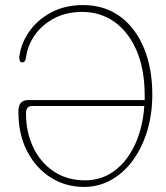

<svg xmlns="http://www.w3.org/2000/svg" viewBox="-20 -728 656 757"><path d="M52.5 -288.5Q52.5 -333.5 91.5 -333.5H550.5Q550.5 -341.5 550.5 -350Q550.5 -454 518.8 -528Q487 -602 431.5 -641.5Q376 -681 304.5 -681Q241.5 -681 193.8 -655.8Q146 -630.5 117.2 -589.5Q88.5 -548.5 82.5 -501Q80 -482 68 -482Q61 -482 58.2 -488.5Q55.5 -495 56 -502.5Q62 -555.5 94.5 -602.5Q127 -649.5 181.5 -678.8Q236 -708 307.5 -708Q392.5 -708 453.8 -662.8Q515 -617.5 547.8 -537.8Q580.5 -458 580.5 -355Q580.5 -278.5 560.5 -212.2Q540.5 -146 504.2 -96.2Q468 -46.5 418.8 -18.8Q369.5 9 311.5 9Q239 9 180.5 -27.8Q122 -64.5 87.2 -131.2Q52.5 -198 52.5 -288.5ZM315.5 -17Q381 -17 431.2 -54.5Q481.5 -92 512.2 -158.2Q543 -224.5 549 -310H106Q82.5 -310 82.5 -280.5Q82.5 -207 111 -147.2Q139.5 -87.5 191.8 -52.2Q244 -17 315.5 -17Z"/></svg>

Font: Fraunces 144pt SuperSoft Thin
Style: Regular
Weight: 100
Version: Version 1.000;[0bf87f6ff]